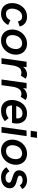

<svg xmlns="http://www.w3.org/2000/svg" viewBox="1494 -2232 746 3775"><g transform="rotate(90 1867.5 -344.0)"><path d="M40 -208Q40 -284 73 -352Q106 -420 167 -461Q228 -502 308 -502Q384 -502 434 -464.5Q484 -427 500 -356L400 -324Q384 -406 306 -406Q258 -406 222 -376.5Q186 -347 167.5 -301Q149 -255 149 -207Q149 -155 175.5 -121.5Q202 -88 253 -88Q338 -88 377 -175L471 -131Q435 -61 378 -26Q321 9 251 9Q148 9 94 -52Q40 -113 40 -208Z M560 -211Q560 -288 596 -355Q632 -422 695.5 -462Q759 -502 838 -502Q902 -502 951 -474.5Q1000 -447 1027 -397.5Q1054 -348 1054 -284Q1054 -206 1017.5 -138.5Q981 -71 917.5 -31Q854 9 776 9Q712 9 663 -18.5Q614 -46 587 -96Q560 -146 560 -211ZM944 -281Q944 -337 914.5 -371Q885 -405 832 -405Q781 -405 744 -377Q707 -349 688 -305Q669 -261 669 -214Q669 -158 699 -123.5Q729 -89 783 -89Q832 -89 868.5 -116.5Q905 -144 924.5 -188Q944 -232 944 -281Z M1193 -493H1301L1293 -425Q1320 -461 1360 -481.5Q1400 -502 1438 -502Q1485 -502 1527 -474L1464 -378Q1454 -384 1438 -388Q1422 -392 1408 -392Q1343 -392 1310 -344Q1277 -296 1265 -215L1235 0H1123Z M1612 -493H1720L1712 -425Q1739 -461 1779 -481.5Q1819 -502 1857 -502Q1904 -502 1946 -474L1883 -378Q1873 -384 1857 -388Q1841 -392 1827 -392Q1762 -392 1729 -344Q1696 -296 1684 -215L1654 0H1542Z M1945 -202Q1945 -278 1976 -347Q2007 -416 2067 -459Q2127 -502 2209 -502Q2307 -502 2357.5 -445.5Q2408 -389 2408 -298Q2408 -255 2396 -207H2053V-199Q2053 -145 2081.5 -117Q2110 -89 2163 -89Q2240 -89 2303 -140L2362 -65Q2271 9 2157 9Q2051 9 1998 -50Q1945 -109 1945 -202ZM2306 -290Q2308 -306 2308 -316Q2308 -357 2283.5 -384.5Q2259 -412 2209 -412Q2152 -412 2114 -376Q2076 -340 2064 -290Z M2545 -493H2656L2587 0H2476ZM2568 -697H2690L2673 -574H2551Z M2725 -211Q2725 -288 2761 -355Q2797 -422 2860.5 -462Q2924 -502 3003 -502Q3067 -502 3116 -474.5Q3165 -447 3192 -397.5Q3219 -348 3219 -284Q3219 -206 3182.5 -138.5Q3146 -71 3082.5 -31Q3019 9 2941 9Q2877 9 2828 -18.5Q2779 -46 2752 -96Q2725 -146 2725 -211ZM3109 -281Q3109 -337 3079.5 -371Q3050 -405 2997 -405Q2946 -405 2909 -377Q2872 -349 2853 -305Q2834 -261 2834 -214Q2834 -158 2864 -123.5Q2894 -89 2948 -89Q2997 -89 3033.5 -116.5Q3070 -144 3089.5 -188Q3109 -232 3109 -281Z M3268 -97 3349 -157Q3366 -121 3398.5 -100Q3431 -79 3473 -79Q3516 -79 3543.5 -98Q3571 -117 3571 -147Q3571 -172 3549.5 -185Q3528 -198 3478 -212Q3433 -225 3402.5 -238.5Q3372 -252 3350 -278Q3328 -304 3328 -345Q3328 -391 3352.5 -426.5Q3377 -462 3421.5 -482Q3466 -502 3523 -502Q3584 -502 3629 -477Q3674 -452 3696 -407L3622 -359Q3594 -415 3520 -415Q3483 -415 3458 -399.5Q3433 -384 3433 -358Q3433 -339 3450.5 -328.5Q3468 -318 3514 -306Q3565 -294 3599.5 -279.5Q3634 -265 3657.5 -237.5Q3681 -210 3681 -165Q3681 -114 3654 -74.5Q3627 -35 3579 -13Q3531 9 3470 9Q3395 9 3344 -22Q3293 -53 3268 -97Z"/></g></svg>

Font: Hanken Grotesk SemiBold
Style: Italic
Weight: 600
Italic angle: -8°
Designer: Alfredo Marco Pradil
Foundry: Hanken Design Co.
Version: Version 3.014